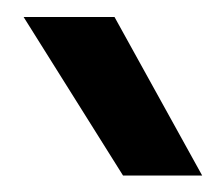

<svg xmlns="http://www.w3.org/2000/svg" viewBox="-20 -785 264 230"><path d="M222.2 -574.7H127.4L8.3 -764.6H117.2Z"/></svg>

Font: Arian AMU Serif
Style: Regular
Weight: 400
Designer: Ruben Hakobyan (Tarumian)
Foundry: Ruben Hakobyan (Tarumian)
Version: Version 1.002